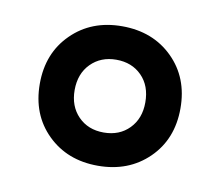

<svg xmlns="http://www.w3.org/2000/svg" viewBox="-46 -761 463 404"><g transform="rotate(10 185.5 -559.0)"><path d="M185.5 -708Q251.5 -708 293.8 -666.2Q336 -624.5 336 -559Q336 -493 293.5 -451.5Q251 -410 185.5 -410Q120 -410 77.8 -451.5Q35.5 -493 35.5 -559Q35.5 -624.5 77.8 -666.2Q120 -708 185.5 -708ZM185.5 -481Q219 -481 240 -502.5Q261 -524 261 -558.5Q261 -594 240 -615.2Q219 -636.5 185.5 -636.5Q152.5 -636.5 131.2 -615Q110 -593.5 110 -558.5Q110 -524 131 -502.5Q152 -481 185.5 -481Z"/></g></svg>

Font: Newsreader 9pt ExtraBold
Style: Regular
Weight: 800
Designer: Hugues Gentile
Foundry: Production Type
Version: Version 1.003